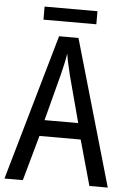

<svg xmlns="http://www.w3.org/2000/svg" viewBox="-58 -895 623 937"><g transform="rotate(5 253.5 -426.5)"><path d="M416 0 354 -222H152L90 0H0L205 -715H300L506 0ZM274 -530Q269 -553 262 -582.5Q255 -612 252 -634Q248 -608 242 -581Q236 -554 230 -530L170 -301H335ZM381 -853V-789H122V-853Z"/></g></svg>

Font: Noto Sans Malayalam Condensed
Style: Regular
Weight: 400
Width: 3
Designer: Jelle Bosma - Monotype Design Team
Foundry: Monotype Imaging Inc.
Version: Version 2.104; ttfautohint (v1.8.4.7-5d5b)